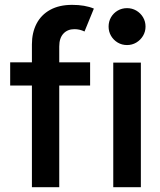

<svg xmlns="http://www.w3.org/2000/svg" viewBox="-20 -782 670 802"><path d="M22.5 -521.5H113.3V-596.7Q113.3 -645.5 132.6 -682.9Q151.9 -720.2 189.7 -741Q227.5 -761.7 281.2 -761.7Q335 -761.7 372.1 -746.1L333 -650.4Q313 -660.2 291 -660.2Q262.2 -660.2 244.9 -641.6Q227.5 -623 227.5 -587.9V-521.5H356.4V-424.8H227.5V0H113.3V-424.8H22.5ZM453.1 -520.5H568.4V0H453.1ZM433.6 -670.9Q433.6 -692.4 443.8 -710Q454.1 -727.5 471.7 -737.8Q489.3 -748 510.7 -748Q531.7 -748 549.3 -737.8Q566.9 -727.5 577.4 -710Q587.9 -692.4 587.9 -670.9Q587.9 -649.9 577.4 -632.3Q566.9 -614.7 549.3 -604.2Q531.7 -593.8 510.7 -593.8Q489.3 -593.8 471.7 -604.2Q454.1 -614.7 443.8 -632.3Q433.6 -649.9 433.6 -670.9Z"/></svg>

Font: Reddit Sans Chocolate SemiBold
Style: Regular
Weight: 600
Designer: Stephen Hutchings
Foundry: Reddit
Version: Version 1.011